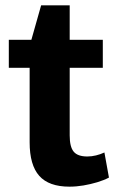

<svg xmlns="http://www.w3.org/2000/svg" viewBox="-20 -689 428 719"><path d="M240 10Q163 10 127 -30.5Q91 -71 91 -156V-517L134 -669H241V-182Q241 -139 256 -121Q271 -103 307 -103Q323 -103 339.5 -107Q356 -111 371 -118L388 -24Q369 -14 344 -6.5Q319 1 292.5 5.5Q266 10 240 10ZM13 -540H365V-435H13Z"/></svg>

Font: Pathway Extreme SemiCondensed
Style: Bold
Weight: 700
Width: 4
Version: Version 1.001;gftools[0.9.26]